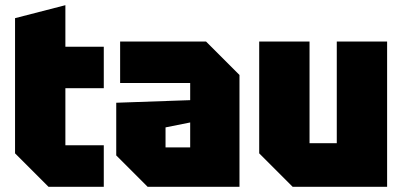

<svg xmlns="http://www.w3.org/2000/svg" viewBox="-20 -720 1550 740"><path d="M38 -650 232 -700V-540H380V-380H232V-160H380V0H167L38 -129Z M428 -121V-324L713 -334V-400H443V-560H774L903 -431V0H549ZM618 -229V-152H713V-248Z M1472 -560V0H1108L979 -129V-560H1173V-168H1278V-560Z"/></svg>

Font: Tektur SemiCondensed ExtraBold
Style: Regular
Weight: 800
Width: 4
Designer: Adam Jagosz
Foundry: Adam Jagosz
Version: Version 1.005;gftools[0.9.30]